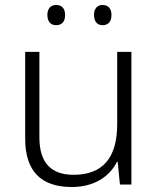

<svg xmlns="http://www.w3.org/2000/svg" viewBox="-20 -740 636 770"><path d="M170 -680C170 -654 183 -639 205 -639C229 -639 241 -654 241 -680C241 -705 229 -720 205 -720C183 -720 170 -705 170 -680ZM357 -680C357 -654 370 -639 391 -639C415 -639 427 -654 427 -680C427 -705 415 -720 391 -720C370 -720 357 -705 357 -680ZM507 -532H450V-242C450 -107 392 -39 275 -39C185 -39 138 -87 138 -189V-532H81V-184C81 -53 145 10 268 10C359 10 420 -33 449 -91H452L461 0H507Z"/></svg>

Font: Noto Sans Telugu Light
Style: Regular
Weight: 300
Designer: Jelle Bosma - Monotype Design Team
Foundry: Monotype Imaging Inc.
Version: Version 2.005